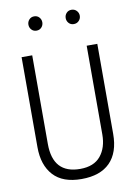

<svg xmlns="http://www.w3.org/2000/svg" viewBox="-94 -909 688 979"><g transform="rotate(-10 250.0 -419.5)"><path d="M127 -786Q117 -797 117 -812Q117 -827 127 -838Q137 -849 153 -849Q169 -849 179 -838Q189 -827 189 -812Q189 -797 179 -786Q169 -775 153 -775Q137 -775 127 -786ZM320 -838Q330 -849 346 -849Q362 -849 372.5 -838Q383 -827 383 -812Q383 -797 372.5 -786Q362 -775 346 -775Q330 -775 320 -786Q310 -797 310 -812Q310 -827 320 -838ZM54 -189V-655H109V-196Q109 -42 250 -42Q321 -42 356 -84.5Q391 -127 391 -196V-655H446V-189Q446 -92 395.5 -41Q345 10 248 10Q151 10 102.5 -43Q54 -96 54 -189Z"/></g></svg>

Font: Lekton
Style: Regular
Weight: 400
Designer: Paolo Mazzetti, Luciano Perondi, Raffaele Flato, Elena Papassissa, Emilio Macchia, Michela Povoleri, Tobias Seemiller, R
Version: Version 34.000